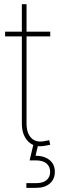

<svg xmlns="http://www.w3.org/2000/svg" viewBox="-20 -694 282 918"><path d="M220.2 -542.5V-520H4.4V-542.5ZM84.5 -673.8H106.9V-103.5Q106.9 -55.7 130.9 -33Q154.8 -10.3 196.3 -20Q201.2 -20.5 206.1 -21.7Q210.9 -22.9 215.3 -23.9L220.2 -2Q215.3 -1 210.2 0.2Q205.1 1.5 199.7 2Q146 13.7 115.2 -17.1Q84.5 -47.9 84.5 -103.5ZM106 204.1V181.6H153.8Q185.1 181.6 202.4 167.2Q219.7 152.8 219.7 127.4Q219.7 102.5 202.4 87.6Q185.1 72.8 150.4 72.8H121.6L141.1 -9.3H162.1V0L149.9 50.3Q193.4 51.3 217.8 71.8Q242.2 92.3 242.2 127.4Q242.2 162.6 218.3 183.3Q194.3 204.1 153.8 204.1Z"/></svg>

Font: Inter 16pt Thin
Style: Regular
Weight: 250
Version: Version 4.001;git-66647c0bb